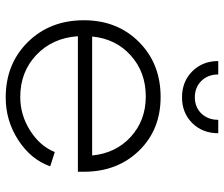

<svg xmlns="http://www.w3.org/2000/svg" viewBox="-76 -689 785 673"><g transform="rotate(90 316.5 -352.5)"><path d="M320 -31Q383 -31 437.5 -65.5Q492 -100 513 -152L563 -136Q539 -68 471 -24Q403 20 322 20Q204 20 127.5 -57.5Q51 -135 51 -254Q51 -371 127 -447Q203 -523 320 -523Q435 -523 508.5 -447Q582 -371 582 -254V-233H107Q113 -144 172.5 -87.5Q232 -31 320 -31ZM108 -283H525Q517 -366 459.5 -418.5Q402 -471 318 -471Q233 -471 174.5 -418.5Q116 -366 108 -283ZM400 -725H447Q447 -670 411.5 -634Q376 -598 321 -598Q266 -598 230 -634Q194 -670 194 -725H241Q241 -689 263.5 -666Q286 -643 321 -643Q356 -643 378 -666Q400 -689 400 -725Z"/></g></svg>

Font: Metropolitano Light
Style: Regular
Weight: 300
Designer: Fonts by Alex Slobzheninov & Chris M. Simpson / Changes by Cristiano Sobral
Foundry: Fonts by Alex Slobzheninov & Chris M. Simpson / Changes by Cristiano Sobral
Version: Version 1.00;August 30, 2020;FontCreator 13.0.0.2681 64-bit